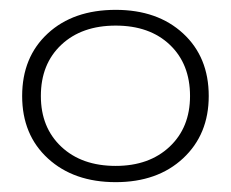

<svg xmlns="http://www.w3.org/2000/svg" viewBox="-20 -754 469 390"><path d="M215 -734Q300 -734 352 -686Q404 -638 404 -559Q404 -481 352 -432.5Q300 -384 215 -384Q130 -384 77.5 -432Q25 -480 25 -559Q25 -638 77 -686Q129 -734 215 -734ZM215 -417Q283 -417 324.5 -456Q366 -495 366 -559Q366 -624 325 -663Q284 -702 215 -702Q146 -702 104.5 -663Q63 -624 63 -559Q63 -495 104.5 -456Q146 -417 215 -417Z"/></svg>

Font: Mona Sans Expanded ExtraLight
Style: Regular
Weight: 200
Width: 7
Designer: Deni Anggara
Foundry: GitHub
Version: Version 1.001;gftools[0.9.33]